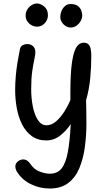

<svg xmlns="http://www.w3.org/2000/svg" viewBox="-20 -792 613 1102"><path d="M94 -508Q97 -525 109 -532Q121 -539 138 -539Q147 -539 155 -536Q163 -533 169.5 -527Q176 -521 179.5 -512.5Q183 -504 183 -493Q183 -478 177 -451Q171 -424 165 -382.5Q159 -341 159 -280Q159 -228 168.5 -180.5Q178 -133 197.5 -103Q217 -73 247 -73Q276 -73 302 -95.5Q328 -118 349.5 -152Q371 -186 384 -218V-263Q384 -310 386 -354.5Q388 -399 393.5 -437Q399 -475 409 -501Q417 -523 430 -535Q443 -547 461 -547Q478 -547 487.5 -537.5Q497 -528 500.5 -511Q504 -494 504 -471Q504 -410 498 -344.5Q492 -279 474 -217Q475 -196 475 -174Q475 -152 475.5 -130Q476 -108 476 -86Q476 -15 467 52Q458 119 435.5 173Q413 227 371.5 258.5Q330 290 265 290Q206 290 154 263.5Q102 237 74 188Q71 181 69.5 175.5Q68 170 68 165Q68 152 74.5 143Q81 134 91.5 128.5Q102 123 112 123Q126 123 136 130Q146 137 156 151Q174 179 206 192Q238 205 266 205Q310 205 334 174Q358 143 369.5 80Q381 17 386 -80Q362 -43 326 -14.5Q290 14 246 14Q196 14 161.5 -11.5Q127 -37 106 -79.5Q85 -122 76 -173Q67 -224 67 -275Q67 -314 70.5 -354.5Q74 -395 80.5 -434.5Q87 -474 94 -508ZM193 -639Q167 -639 147 -657.5Q127 -676 127 -702Q127 -721 136.5 -737Q146 -753 161.5 -762.5Q177 -772 193 -772Q213 -772 234 -754.5Q255 -737 255 -705Q255 -687 246.5 -672Q238 -657 224 -648Q210 -639 193 -639ZM387 -634Q363 -634 344.5 -652.5Q326 -671 326 -696Q326 -712 333 -729Q340 -746 353.5 -757.5Q367 -769 384 -769Q414 -769 428.5 -756.5Q443 -744 447.5 -729Q452 -714 452 -705Q452 -688 443 -671.5Q434 -655 419 -644.5Q404 -634 387 -634Z"/></svg>

Font: Playpen Sans Thai
Style: Regular
Weight: 400
Designer: Sirin Gunkloy, Laura Meseguer, Veronika Burian, José Scaglione
Foundry: TypeTogether
Version: Version 2.000